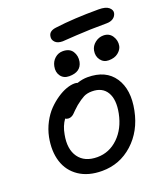

<svg xmlns="http://www.w3.org/2000/svg" viewBox="-150 -898 921 1051"><g transform="rotate(-20 310.5 -372.0)"><path d="M303.2 -693.8Q273.4 -693.8 259.3 -708.7Q245.1 -723.6 249 -742.2Q252.9 -772 293.9 -776.9Q401.4 -791 546.9 -791Q588.4 -791 606 -775.9Q623.5 -760.7 620.1 -743.2Q616.2 -725.1 601.1 -714.6Q585.9 -704.1 562 -704.1Q464.8 -704.1 385.3 -699Q305.7 -693.8 303.2 -693.8ZM504.9 -509.8Q475.1 -509.8 458 -533Q440.9 -556.2 446.8 -587.9Q451.7 -613.3 473.6 -630.6Q495.6 -647.9 522 -647.9Q556.2 -647.9 573.5 -621.3Q590.8 -594.7 585 -564Q580.6 -543 559.8 -526.4Q539.1 -509.8 504.9 -509.8ZM272 -502Q239.7 -502 222.9 -525.1Q206.1 -548.3 212.9 -581.1Q218.3 -608.4 238 -625.7Q257.8 -643.1 284.2 -643.1Q323.7 -643.1 340.6 -616.7Q357.4 -590.3 351.1 -557.1Q339.8 -502 272 -502ZM264.2 46.9Q184.1 46.9 130.6 11Q77.1 -24.9 57.6 -86.7Q38.1 -148.4 53.2 -227.1Q62 -270 82 -307.9Q102.1 -345.7 127.4 -371.8Q152.8 -397.9 181.4 -417.2Q210 -436.5 236.3 -445.8Q262.7 -455.1 284.2 -455.1Q294.4 -455.1 301.8 -452.1Q333 -462.9 362.8 -462.9Q469.2 -462.9 517.3 -390.9Q565.4 -318.8 542 -203.1Q519.5 -90.8 443.4 -22Q367.2 46.9 264.2 46.9ZM138.2 -210.9Q122.6 -129.9 157 -81.5Q191.4 -33.2 265.1 -33.2Q335 -33.2 387.2 -83.7Q439.5 -134.3 456.1 -217.8Q471.2 -294.4 445.3 -338.1Q419.4 -381.8 358.9 -381.8Q330.6 -381.8 310.5 -371.6Q290.5 -361.3 261.2 -337.9Q250 -328.6 238.5 -317.1Q227.1 -305.7 221.4 -300Q215.8 -294.4 207.5 -290.3Q199.2 -286.1 189.9 -286.1Q178.2 -286.1 170.9 -292Q146.5 -258.8 138.2 -210.9Z"/></g></svg>

Font: Shantell Sans Bouncy
Style: Italic
Weight: 400
Italic angle: -11.31°
Designer: Stephen Nixon, Anya Danilova, Shantell Martin
Foundry: Arrow Type
Version: Version 1.006;[9816181b4]